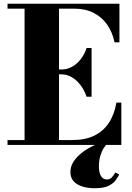

<svg xmlns="http://www.w3.org/2000/svg" viewBox="-20 -770 699 1020"><path d="M20 0V-26H110.5V-724H20V-750H614.5V-545H588.5Q577.5 -598.5 549.5 -638.8Q521.5 -679 477.5 -701.5Q433.5 -724 375 -724H293.5V-26H364.5Q433 -26 481 -49.5Q529 -73 558.2 -117.2Q587.5 -161.5 598.5 -225H624.5V0ZM440 -256Q429 -289.5 408.8 -316.5Q388.5 -343.5 362.5 -359.2Q336.5 -375 308 -375H274V-401H308Q336.5 -401 362.5 -415.2Q388.5 -429.5 408.8 -455.5Q429 -481.5 440 -515H466.5V-256ZM484 230Q447.5 230 418 221Q388.5 212 371.2 193Q354 174 354 144Q354 114 371.2 87.8Q388.5 61.5 416.8 40Q445 18.5 478 3Q511 -12.5 542 -21.5L549 -4Q541 1 530.8 17Q520.5 33 513 57.8Q505.5 82.5 505.5 113Q505.5 148.5 517 166Q528.5 183.5 547 183.5Q563.5 183.5 573.8 172.8Q584 162 592.5 146.5L613.5 157Q606.5 171 594 188Q581.5 205 556 217.5Q530.5 230 484 230Z"/></svg>

Font: Bodoni Moda 9pt ExtraBold
Style: Regular
Weight: 800
Designer: Owen Earl
Foundry: indestructible type
Version: Version 2.005